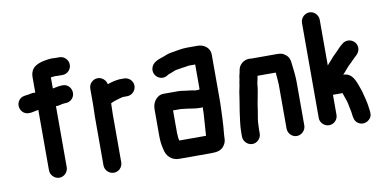

<svg xmlns="http://www.w3.org/2000/svg" viewBox="-74 -930 2452 1225"><g transform="rotate(-10 1151.5 -317.5)"><path d="M113 -391H120C132 -392 152 -398 166 -400C167 -400 169 -400 170 -401V-9C170 22 197 49 228 49C259 49 285 22 285 -9V-405C290 -404 295 -404 300 -405L310 -407C318 -409 335 -413 343 -413H350C365 -413 379 -419 390 -430C425 -464 401 -528 351 -528H343C327 -528 301 -522 285 -519V-591C292 -592 298 -592 303 -593L313 -594C321 -593 328 -593 335 -593H361C392 -593 418 -619 418 -650C418 -681 392 -708 361 -708H335C329 -708 322 -708 314 -709C303 -709 293 -708 286 -707C223 -698 170 -681 170 -611V-512C147 -517 130 -506 109 -506C89 -503 75 -500 63 -484C32 -444 64 -385 113 -391Z M801 -446C801 -477 775 -503 744 -503H714C688 -501 661 -494 638 -486C637 -485 636 -485 635 -485C631 -510 607 -534 578 -534C546 -534 520 -508 520 -476V-374C520 -351 518 -318 518 -293V21C518 52 545 78 576 78C607 78 633 52 633 21V-295C633 -317 635 -340 635 -361L636 -362C651 -370 674 -377 692 -382C701 -384 710 -388 720 -388H744C775 -388 801 -415 801 -446Z M1017 -87C1016 -92 1016 -96 1016 -101V-248H1062C1066 -248 1070 -248 1074 -247L1093 -245C1124 -242 1154 -234 1187 -234C1194 -234 1200 -234 1206 -235C1205 -222 1205 -210 1205 -198C1201 -146 1199 -99 1195 -52H1022C1018 -64 1017 -74 1017 -87ZM1195 -349H1176C1171 -350 1165 -351 1158 -353C1141 -355 1125 -357 1108 -359L1088 -362C1079 -363 1070 -363 1061 -363H976C961 -363 947 -359 936 -350C914 -333 901 -308 901 -273V-101C901 -70 905 -40 912 -14C920 29 951 63 1001 63H1211C1248 63 1273 57 1291 34C1306 14 1309 0 1309 -27C1309 -31 1309 -36 1310 -43C1313 -77 1316 -102 1317 -139C1318 -174 1321 -216 1321 -252V-556C1321 -599 1284 -627 1242 -627H1172C1138 -627 1108 -619 1078 -615C1052 -612 1029 -602 1008 -594C976 -584 941 -570 933 -536C921 -486 976 -446 1019 -474C1021 -475 1027 -480 1029 -480C1034 -482 1040 -484 1046 -486C1061 -491 1076 -501 1095 -501C1117 -506 1141 -507 1164 -512H1206V-351C1203 -351 1199 -350 1195 -349Z M1535 -7V-34C1535 -39 1535 -46 1536 -57C1536 -92 1543 -118 1548 -151C1554 -209 1571 -264 1575 -320L1577 -332C1579 -340 1581 -347 1582 -354L1584 -366C1584 -367 1584 -369 1585 -372H1703L1705 -348C1706 -331 1709 -311 1709 -292V-8C1709 23 1735 50 1766 50C1797 50 1824 23 1824 -8V-291C1824 -331 1818 -372 1814 -408C1812 -438 1805 -455 1786 -470C1769 -484 1756 -487 1730 -487H1573C1566 -487 1560 -487 1555 -488C1524 -490 1496 -470 1485 -447C1479 -434 1478 -421 1475 -407C1471 -393 1469 -386 1468 -371C1466 -359 1462 -345 1461 -331L1459 -321C1457 -313 1455 -303 1453 -292C1447 -248 1440 -208 1433 -165C1428 -122 1420 -82 1420 -34V-7C1420 24 1447 51 1478 51C1509 51 1535 24 1535 -7Z M1981 -713C1950 -713 1923 -686 1923 -655V-39C1923 -8 1950 18 1981 18C2012 18 2038 -8 2038 -39V-169H2100C2102 -161 2104 -158 2107 -148C2113 -128 2122 -110 2125 -88C2128 -67 2134 -50 2136 -30C2139 -1 2143 20 2163 34C2191 54 2226 43 2243 20C2258 0 2253 -19 2250 -44C2246 -84 2234 -123 2225 -159C2206 -208 2193 -284 2125 -284C2146 -305 2161 -328 2183 -347L2198 -362C2216 -383 2246 -398 2249 -431C2252 -464 2227 -490 2197 -493C2166 -496 2148 -474 2130 -458C2125 -453 2121 -448 2117 -444L2082 -409C2075 -401 2068 -393 2062 -386C2056 -379 2045 -368 2038 -359V-655C2038 -686 2012 -713 1981 -713Z"/></g></svg>

Font: Electronic
Style: UltHv
Weight: 900
Version: Version 1.011